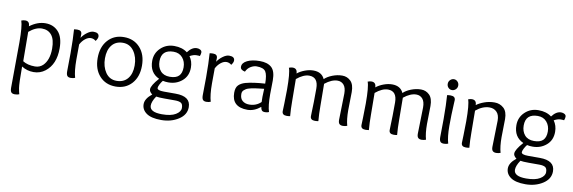

<svg xmlns="http://www.w3.org/2000/svg" viewBox="-58 -1115 5540 1856"><g transform="rotate(10 2711.5 -187.5)"><path d="M76 196 79 -249Q79 -407 60 -460Q78 -468 99 -468Q142 -468 142 -418Q218 -475 296.5 -475Q375 -475 423.5 -421.5Q472 -368 472 -259Q472 -103 377 -29Q327 10 262.5 10Q198 10 145 -24Q145 146 152 186.5Q159 227 165 245Q147 253 121.5 253Q96 253 86 240Q76 227 76 196ZM147 -76Q193 -46 267 -46Q312 -46 344 -76Q401 -132 401 -244Q401 -334 366.5 -376.5Q332 -419 271 -419Q210 -419 145 -364Q147 -144 147 -76Z M582 -54 584 -231Q584 -374 577 -465Q593 -468 611 -468Q654 -468 654 -430Q654 -428 653.5 -416.5Q653 -405 653 -395Q673 -426 706.5 -450.5Q740 -475 768 -475Q822 -475 822 -436Q822 -417 802 -391Q780 -410 753 -410Q726 -410 698 -388Q670 -366 651 -330Q650 -296 650 -182Q650 -68 669 -5Q651 3 626.5 3Q602 3 592 -10Q582 -23 582 -54Z M1285 -232Q1285 -122 1225 -56Q1165 10 1067.5 10Q970 10 910 -56Q850 -122 850 -232Q850 -342 910 -408.5Q970 -475 1067.5 -475Q1165 -475 1225 -408.5Q1285 -342 1285 -232ZM1067.5 -46Q1137 -46 1176 -93Q1215 -140 1215 -222Q1215 -304 1175 -361.5Q1135 -419 1066 -419Q997 -419 958.5 -371.5Q920 -324 920 -242Q920 -160 959 -103Q998 -46 1067.5 -46Z M1472 37Q1435 92 1435 131Q1435 196 1556 196Q1644 196 1690 168Q1736 140 1736 103Q1736 66 1717 54Q1698 42 1658 42H1555Q1498 42 1472 37ZM1563 -419Q1444 -419 1444 -305Q1444 -248 1475.5 -211Q1507 -174 1567.5 -174Q1628 -174 1656 -202Q1684 -230 1684 -286.5Q1684 -343 1651.5 -381Q1619 -419 1563 -419ZM1564 -118Q1534 -118 1509 -124Q1494 -106 1482.5 -83Q1471 -60 1471 -48Q1471 -23 1537 -23H1652Q1800 -23 1800 84Q1800 159 1727.5 205.5Q1655 252 1557.5 252Q1460 252 1412.5 218Q1365 184 1365 130Q1365 76 1431 24Q1401 2 1401 -22Q1401 -60 1470 -137Q1374 -180 1374 -296Q1374 -372 1428 -423.5Q1482 -475 1560.5 -475Q1639 -475 1689 -436Q1731 -492 1779 -492Q1799 -492 1813.5 -483Q1828 -474 1828 -458.5Q1828 -443 1820 -422Q1812 -424 1785 -424Q1758 -424 1721 -404Q1754 -358 1754 -296Q1754 -214 1698 -166Q1642 -118 1564 -118Z M1913 -54 1915 -231Q1915 -374 1908 -465Q1924 -468 1942 -468Q1985 -468 1985 -430Q1985 -428 1984.5 -416.5Q1984 -405 1984 -395Q2004 -426 2037.5 -450.5Q2071 -475 2099 -475Q2153 -475 2153 -436Q2153 -417 2133 -391Q2111 -410 2084 -410Q2057 -410 2029 -388Q2001 -366 1982 -330Q1981 -296 1981 -182Q1981 -68 2000 -5Q1982 3 1957.5 3Q1933 3 1923 -10Q1913 -23 1913 -54Z M2555 -312 2553 -177Q2553 -62 2572 -5Q2556 3 2533.5 3Q2511 3 2502 -7.5Q2493 -18 2490 -41Q2428 10 2362 10Q2208 10 2208 -131Q2208 -182 2232 -206Q2256 -230 2298 -242Q2373 -262 2488 -269Q2488 -354 2467 -386.5Q2446 -419 2378 -419Q2350 -419 2320 -401Q2290 -383 2275 -349Q2229 -358 2229 -389Q2229 -428 2277 -451.5Q2325 -475 2400 -475Q2475 -475 2515 -439.5Q2555 -404 2555 -312ZM2487 -218Q2458 -215 2443.5 -213Q2429 -211 2404.5 -208Q2380 -205 2368 -202Q2356 -199 2338.5 -194Q2321 -189 2312.5 -183Q2304 -177 2295 -170Q2278 -156 2278 -131Q2278 -86 2304 -64.5Q2330 -43 2370 -43Q2438 -43 2485 -88Q2484 -102 2484 -139Q2484 -176 2487 -218Z M3252 -48 3258 -307Q3258 -364 3234.5 -391.5Q3211 -419 3173 -419Q3115 -419 3049 -366Q3051 -230 3051 -149.5Q3051 -69 3057 -1Q3041 2 3023 2Q2978 2 2978 -36Q2978 -40 2979 -76Q2983 -162 2983 -307Q2983 -419 2895 -419Q2838 -419 2772 -364Q2774 -228 2774 -148.5Q2774 -69 2780 -1Q2764 2 2746 2Q2701 2 2701 -36Q2701 -40 2703.5 -109.5Q2706 -179 2706 -248Q2706 -412 2687 -460Q2707 -468 2723 -468Q2769 -468 2769 -418Q2800 -443 2843 -459Q2886 -475 2926 -475Q3008 -475 3037 -410Q3064 -437 3112.5 -456Q3161 -475 3209.5 -475Q3258 -475 3292 -441.5Q3326 -408 3326 -334L3323 -156Q3323 -64 3340 -5Q3320 3 3297.5 3Q3275 3 3263.5 -8.5Q3252 -20 3252 -48Z M4025 -48 4031 -307Q4031 -364 4007.5 -391.5Q3984 -419 3946 -419Q3888 -419 3822 -366Q3824 -230 3824 -149.5Q3824 -69 3830 -1Q3814 2 3796 2Q3751 2 3751 -36Q3751 -40 3752 -76Q3756 -162 3756 -307Q3756 -419 3668 -419Q3611 -419 3545 -364Q3547 -228 3547 -148.5Q3547 -69 3553 -1Q3537 2 3519 2Q3474 2 3474 -36Q3474 -40 3476.5 -109.5Q3479 -179 3479 -248Q3479 -412 3460 -460Q3480 -468 3496 -468Q3542 -468 3542 -418Q3573 -443 3616 -459Q3659 -475 3699 -475Q3781 -475 3810 -410Q3837 -437 3885.5 -456Q3934 -475 3982.5 -475Q4031 -475 4065 -441.5Q4099 -408 4099 -334L4096 -156Q4096 -64 4113 -5Q4093 3 4070.5 3Q4048 3 4036.5 -8.5Q4025 -20 4025 -48Z M4244 -54 4246 -231Q4246 -374 4239 -465Q4255 -468 4273 -468Q4320 -468 4320 -430Q4320 -425 4318 -390Q4312 -283 4312 -175.5Q4312 -68 4331 -5Q4313 3 4288.5 3Q4264 3 4254 -10Q4244 -23 4244 -54ZM4329 -574.5Q4329 -552 4313 -536.5Q4297 -521 4276.5 -521Q4256 -521 4241 -536Q4226 -551 4226 -574Q4226 -597 4242 -612.5Q4258 -628 4278.5 -628Q4299 -628 4314 -612.5Q4329 -597 4329 -574.5Z M4757 -48 4763 -307Q4763 -363 4735.5 -391Q4708 -419 4665 -419Q4597 -419 4531 -364Q4533 -228 4533 -148.5Q4533 -69 4539 -1Q4523 2 4505 2Q4460 2 4460 -36Q4460 -40 4462.5 -109.5Q4465 -179 4465 -248Q4465 -412 4446 -460Q4466 -468 4482 -468Q4528 -468 4528 -418Q4558 -441 4605 -458Q4652 -475 4704 -475Q4756 -475 4793.5 -441.5Q4831 -408 4831 -334L4828 -156Q4828 -64 4845 -5Q4825 3 4802.5 3Q4780 3 4768.5 -8.5Q4757 -20 4757 -48Z M5047 37Q5010 92 5010 131Q5010 196 5131 196Q5219 196 5265 168Q5311 140 5311 103Q5311 66 5292 54Q5273 42 5233 42H5130Q5073 42 5047 37ZM5138 -419Q5019 -419 5019 -305Q5019 -248 5050.5 -211Q5082 -174 5142.5 -174Q5203 -174 5231 -202Q5259 -230 5259 -286.5Q5259 -343 5226.5 -381Q5194 -419 5138 -419ZM5139 -118Q5109 -118 5084 -124Q5069 -106 5057.5 -83Q5046 -60 5046 -48Q5046 -23 5112 -23H5227Q5375 -23 5375 84Q5375 159 5302.5 205.5Q5230 252 5132.5 252Q5035 252 4987.5 218Q4940 184 4940 130Q4940 76 5006 24Q4976 2 4976 -22Q4976 -60 5045 -137Q4949 -180 4949 -296Q4949 -372 5003 -423.5Q5057 -475 5135.5 -475Q5214 -475 5264 -436Q5306 -492 5354 -492Q5374 -492 5388.5 -483Q5403 -474 5403 -458.5Q5403 -443 5395 -422Q5387 -424 5360 -424Q5333 -424 5296 -404Q5329 -358 5329 -296Q5329 -214 5273 -166Q5217 -118 5139 -118Z"/></g></svg>

Font: Overlock Mod
Style: Regular
Weight: 400
Designer: Dario Muhafara
Foundry: Dario Manuel Muhafara
Version: Version 1.001